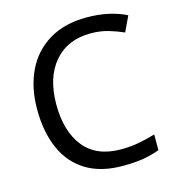

<svg xmlns="http://www.w3.org/2000/svg" viewBox="-109 -818 849 922"><g transform="rotate(-15 316.0 -357.0)"><path d="M403 -645Q288 -645 222 -568Q156 -491 156 -357Q156 -224 217.5 -146.5Q279 -69 402 -69Q449 -69 491 -77Q533 -85 573 -97V-19Q533 -4 490.5 3Q448 10 389 10Q280 10 207 -35Q134 -80 97.5 -163Q61 -246 61 -358Q61 -466 100.5 -548.5Q140 -631 217 -677.5Q294 -724 404 -724Q517 -724 601 -682L565 -606Q532 -621 491.5 -633Q451 -645 403 -645Z"/></g></svg>

Font: Noto Sans Tagalog
Style: Regular
Weight: 400
Designer: Monotype Design Team
Foundry: Monotype Imaging Inc.
Version: Version 2.001; ttfautohint (v1.8.4.7-5d5b)